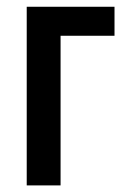

<svg xmlns="http://www.w3.org/2000/svg" viewBox="-20 -562 378 582"><path d="M327.1 -541.5V-453.6H163.6V0H61V-541.5Z"/></svg>

Font: Open Sans Condensed SemiBold
Style: Regular
Weight: 600
Width: 3
Designer: Monotype Design Team
Foundry: Monotype Imaging Inc.
Version: Version 3.000; ttfautohint (v1.8.4)